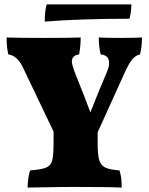

<svg xmlns="http://www.w3.org/2000/svg" viewBox="-20 -848 674 871"><path d="M624 -678Q624 -635 615 -601Q596 -597 581 -580Q566 -563 545 -517L423 -248V-198Q423 -146 430 -122Q437 -98 457.5 -88Q478 -78 522 -75Q528 -55 530 -39Q532 -23 532 3Q474 0 318 0Q258 0 158 2L105 3Q107 -50 117 -75Q168 -79 189 -87.5Q210 -96 216.5 -119.5Q223 -143 223 -199V-251L84 -542Q58 -596 18 -601Q10 -630 10 -678Q58 -676 178 -676Q305 -676 346 -678Q346 -640 339 -601Q306 -597 306 -569Q306 -555 320 -518L331 -490Q368 -399 390 -338Q429 -438 466 -524Q475 -545 475 -562Q475 -598 437 -601Q428 -634 428 -678Q464 -676 531 -676Q592 -676 624 -678ZM567 -763Q343 -763 183 -750Q183 -800 192 -828H576Q576 -793 567 -763Z"/></svg>

Font: Vollkorn SC Black
Style: Regular
Weight: 900
Designer: Friedrich Althausen
Foundry: Friedrich Althausen
Version: Version 4.015